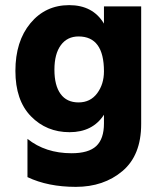

<svg xmlns="http://www.w3.org/2000/svg" viewBox="-20 -532 625 748"><path d="M385 -254Q385 -390 286 -390Q242 -390 217 -356Q192 -322 192 -260.5Q192 -199 216 -166Q240 -133 286 -133Q332 -133 358.5 -168.5Q385 -204 385 -254ZM530 -49Q530 73 457 134.5Q384 196 275.5 196Q167 196 87 158V9Q157 65 259 65Q325 65 355 37Q385 9 385 -51V-85Q341 -17 251 -17Q161 -17 100.5 -79Q40 -141 40 -256Q40 -371 98.5 -441.5Q157 -512 249.5 -512Q342 -512 385 -440V-507H530Z"/></svg>

Font: Hind Colombo
Style: Bold
Weight: 700
Designer: Jyotish Sonowal, Aditi Pimprikar
Foundry: Indian Type Foundry
Version: Version 1.000;PS 1.0;hotconv 1.0.86;makeotf.lib2.5.63406; tt